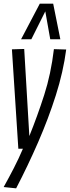

<svg xmlns="http://www.w3.org/2000/svg" viewBox="-23 -810 381 1047"><path d="M271 -542 338 -540Q322 -418 281.5 -290.5Q241 -163 185 -34.5Q129 94 65 217L-3 210Q26 158 52.5 106.5Q79 55 102 1H77L42 -541L109 -543L137 -68Q181 -177 218 -292Q255 -407 271 -542ZM92 -596 194 -790H267L306 -596H251L224 -748L148 -596Z"/></svg>

Font: Georama Condensed
Style: Italic
Weight: 400
Width: 3
Italic angle: -9°
Designer: Jean-Baptiste Levee
Foundry: Production Type
Version: Version 1.000